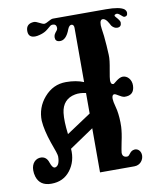

<svg xmlns="http://www.w3.org/2000/svg" viewBox="-81 -772 714 848"><g transform="rotate(-10 276.0 -347.5)"><path d="M526 -659C536 -659 541 -664 541 -675C541 -681 538 -686 533 -691C520 -701 493 -706 452 -706H214C202 -706 186 -691 173 -690C162 -690 142 -706 129 -706C124 -706 120 -705 115 -704C99 -699 92 -687 93 -668C94 -651 104 -642 123 -642C129 -642 136 -643 143 -645C155 -648 165 -652 174 -658C178 -661 185 -666 194 -674C198 -678 203 -680 208 -680C219 -680 225 -674 225 -663C225 -658 223 -653 220 -650C211 -639 207 -633 207 -622C207 -611 213 -604 225 -603C245 -601 261 -616 273 -649C278 -661 284 -666 292 -665C298 -663 301 -658 301 -649V-406C279 -415 253 -420 222 -420C183 -420 151 -405 124 -374C98 -344 86 -309 87 -270C89 -241 97 -207 110 -169C124 -132 131 -110 131 -103C131 -76 124 -60 110 -57C102 -56 95 -64 89 -82C83 -101 72 -110 56 -111C32 -112 12 -93 12 -61C12 -52 13 -43 16 -33C25 -4 46 11 81 11C117 11 145 -2 166 -29C187 -56 196 -89 193 -126L301 -199V-1H455C482 -1 497 -23 497 -43C497 -62 484 -75 469 -74C445 -72 445 -49 431 -49C417 -49 410 -56 410 -70C410 -75 413 -90 418 -116C424 -143 427 -165 428 -183C429 -211 427 -236 423 -258L414 -296C410 -317 413 -329 422 -330C431 -331 450 -312 466 -311C495 -310 510 -324 511 -353C512 -380 494 -400 473 -400C453 -400 432 -375 427 -375C419 -375 415 -381 415 -394C415 -399 417 -415 422 -441C427 -468 430 -489 429 -506C428 -533 426 -561 423 -591C419 -619 417 -635 417 -640C417 -659 422 -667 433 -665C446 -662 454 -646 462 -631C469 -622 478 -617 487 -617C500 -617 506 -624 506 -637C506 -643 500 -652 489 -664C482 -671 483 -676 493 -678C504 -681 519 -659 526 -659ZM191 -192C186 -232 185 -264 188 -288C193 -328 215 -352 252 -359C267 -362 284 -361 301 -357V-265Z"/></g></svg>

Font: GFS Eustace
Style: Regular
Weight: 400
Designer: George Matthiopoulos
Foundry: George Matthiopoulos
Version: Version 1.0